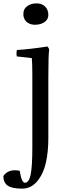

<svg xmlns="http://www.w3.org/2000/svg" viewBox="-88 -830 386 1140"><path d="M104 43V-387Q104 -453 101 -485L12 -495Q8 -510 12 -533Q100 -539 194 -554Q203 -544 204 -534Q199 -508 199 -372V-10Q199 71 184.5 136Q170 201 133.5 245.5Q97 290 43 290Q-17 290 -42.5 272Q-68 254 -68 215Q-44 181 0 181Q14 181 29 184Q40 255 60 255Q84 255 94 207Q104 159 104 43ZM53 -729Q51 -734 51 -739.5Q51 -745 51 -750Q51 -777 73.5 -793.5Q96 -810 129 -810Q160 -810 179.5 -791.5Q199 -773 199 -741Q199 -715 176.5 -699Q154 -683 119 -683Q95 -683 76.5 -695Q58 -707 53 -729Z"/></svg>

Font: Adamina
Style: Regular
Weight: 400
Designer: Cyreal (www.cyreal.org)
Foundry: Alexei Vanyashin
Version: Version 1.013